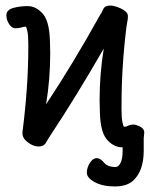

<svg xmlns="http://www.w3.org/2000/svg" viewBox="-20 -509 540 692"><path d="M377 -489Q388 -489 402.5 -484Q417 -479 429 -470.5Q441 -462 441 -451.5Q441 -441 439.5 -434.5Q438 -428 436 -414Q418 -271 418 -130Q418 -122 418 -115Q418 -85 421 -70Q424 -55 427 -52Q435 -52 447 -58Q453 -60 461.5 -60Q470 -60 480 -55Q500 -47 500 -31Q500 -30 498 -11V34Q498 107 460 142Q437 163 393.5 163Q350 163 321.5 147.5Q293 132 293 113.5Q293 95 304 78Q315 61 328 61Q341 61 354 76Q367 93 396 93Q407 93 414.5 78Q422 63 422 34V22H421Q393 22 370 -1Q342 -27 340 -104Q339 -126 339 -149Q339 -242 354 -334Q255 -162 163 -23Q153 -8 147 3Q139 19 119 19Q99 19 79 3Q62 -10 61 -26V-32V-33Q82 -197 82 -337Q82 -344 82 -350Q82 -380 79 -395Q76 -410 73 -413Q67 -413 57 -410Q47 -407 35 -407Q23 -407 13 -422Q3 -437 3 -454Q3 -474 30 -481Q53 -487 80 -487Q107 -487 130 -464Q158 -438 160 -361Q161 -339 161 -316Q161 -223 146 -133Q240 -274 343 -459Q345 -460 352 -476Q358 -489 377 -489Z"/></svg>

Font: Moon Stars Kai HW
Style: Bold
Weight: 700
Designer: GuiWonder
Version: Version 1.101